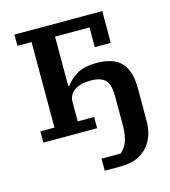

<svg xmlns="http://www.w3.org/2000/svg" viewBox="-108 -606 789 893"><g transform="rotate(-15 286.5 -160.0)"><path d="M286 142H379Q388 133 396 123Q404 113 409.5 98.5Q415 84 418.5 64.5Q422 45 422 17V-123Q422 -177 401.5 -199.5Q381 -222 330 -222Q282 -222 253 -202.5Q224 -183 224 -147V-54H303V0H44V-54H112V-466H44V-520H467V-367H390V-462H224V-223H228Q253 -257 288 -275.5Q323 -294 377 -294Q459 -294 496.5 -254.5Q534 -215 534 -130V23Q534 71 520 104.5Q506 138 483 159Q460 180 430.5 190Q401 200 369 200H286Z"/></g></svg>

Font: IBM Plex Serif Medm
Style: Regular
Weight: 500
Designer: Mike Abbink, Paul van der Laan, Pieter van Rosmalen
Foundry: Bold Monday
Version: Version 3.001